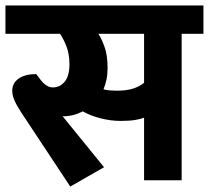

<svg xmlns="http://www.w3.org/2000/svg" viewBox="-30 -662 767 705"><path d="M352 -48 228 23 48 -249Q31 -275 23 -293.5Q15 -312 15 -329Q15 -357 38.5 -373.5Q62 -390 103 -390L119 -369Q128 -357 139.5 -349Q151 -341 164 -341Q190 -341 207.5 -362Q225 -383 225 -426Q225 -464 213.5 -493Q202 -522 190 -538H-10V-642H717V-538H637V0H499V-230Q487 -225 466.5 -221.5Q446 -218 413 -218Q377 -218 339.5 -227.5Q302 -237 274 -253Q239 -235 204 -235H200ZM398 -329Q434 -329 458 -336.5Q482 -344 499 -358V-538H331Q341 -524 353 -492.5Q365 -461 365 -412Q365 -389 361 -370Q357 -351 350 -334Q361 -331 374.5 -330Q388 -329 398 -329Z"/></svg>

Font: Mukta ExtraBold
Style: Regular
Weight: 800
Designer: Girish Dalvi and Yashodeep Gholap
Foundry: Ek Type
Version: Version 2.538;PS 1.002;hotconv 16.6.51;makeotf.lib2.5.65220;